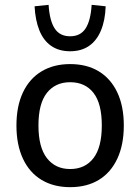

<svg xmlns="http://www.w3.org/2000/svg" viewBox="-20 -765 581 794"><path d="M270 9Q202 9 152 -21Q102 -51 75 -108.5Q48 -166 48 -246Q48 -326 75 -383Q102 -440 152 -470Q202 -500 270 -500Q339 -500 388.5 -470Q438 -440 465 -383Q492 -326 492 -246Q492 -166 465 -108.5Q438 -51 388.5 -21Q339 9 270 9ZM270 -66Q332 -66 366.5 -111Q401 -156 401 -246Q401 -337 366.5 -381Q332 -425 270 -425Q209 -425 174 -381Q139 -337 139 -246Q139 -156 174 -111Q209 -66 270 -66ZM270 -553Q224 -553 192 -575Q160 -597 143 -639Q126 -681 123 -739L181 -745Q185 -680 206 -647.5Q227 -615 270 -615Q313 -615 334 -647.5Q355 -680 359 -745L417 -739Q415 -681 397.5 -639Q380 -597 348 -575Q316 -553 270 -553Z"/></svg>

Font: Nunito Sans 10pt SemiCondensed Medium
Style: Regular
Weight: 500
Width: 4
Designer: Vernon Adams
Foundry: Vernon Adams
Version: Version 3.101;gftools[0.9.27]